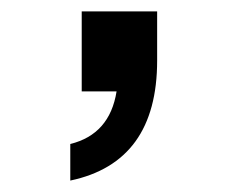

<svg xmlns="http://www.w3.org/2000/svg" viewBox="-20 -160 397 336"><path d="M103 156Q255 124 255 -54V-140H123V0H184Q172 75 103 92Z"/></svg>

Font: Plus Jakarta Sans
Style: Bold
Weight: 700
Designer: Gumpita Rahayu
Foundry: Tokotype
Version: Version 2.004; ttfautohint (v1.8.3)